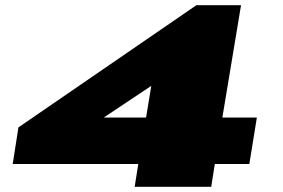

<svg xmlns="http://www.w3.org/2000/svg" viewBox="-20 -720 1090 740"><path d="M29 -88 51 -229 737 -700H909L837 -267H970L941 -88H808L794 0H499L513 -88ZM380 -267H543L563 -389Z"/></svg>

Font: Georama ExtraExtended Black
Style: Italic
Weight: 900
Width: 8
Italic angle: -9°
Designer: Jean-Baptiste Levee
Foundry: Production Type
Version: Version 1.000